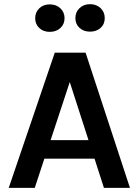

<svg xmlns="http://www.w3.org/2000/svg" viewBox="-20 -902 666 922"><path d="M22 0 243 -649H391L604 0H479L434 -140H193L147 0ZM168.5 -767.5Q149 -786 149 -814.5Q149 -843 168.5 -862Q188 -881 219 -881Q250 -881 270 -862Q290 -843 290 -814.5Q290 -786 270 -767.5Q250 -749 219 -749Q188 -749 168.5 -767.5ZM223 -229H405L315 -508ZM362 -768Q342 -786 342 -815Q342 -844 362 -863Q382 -882 412.5 -882Q443 -882 463 -863Q483 -844 483 -815Q483 -786 463 -768Q443 -750 412.5 -750Q382 -750 362 -768Z"/></svg>

Font: Karmilla
Style: Bold
Weight: 700
Designer: Jonathan Pinhorn
Version: Version 1.000